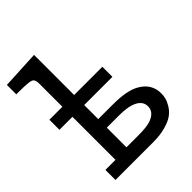

<svg xmlns="http://www.w3.org/2000/svg" viewBox="-223 -894 1015 1015"><g transform="rotate(-45 285.0 -386.0)"><path d="M-6.8 -690.9V-761.2L207 -772V-472.2H418V-397H207V-292H317.9Q419.9 -292 471.2 -263.2Q539.1 -225.1 539.1 -152.8Q539.1 -135.7 534.9 -118.4Q530.8 -101.1 517.3 -78.6Q503.9 -56.2 481.9 -39.6Q460 -22.9 419.4 -11.5Q378.9 0 325.2 0H43.9V-75.2H119.1V-397H22V-472.2H119.1V-648.9Q119.1 -676.8 101.6 -683.8Q84 -690.9 6.8 -690.9ZM207 -81.1H295.9Q356.9 -81.1 386.2 -90.8Q441.4 -109.9 441.2 -154.1Q440.9 -198.2 386.2 -216.8Q354 -228 295.9 -228H207Z"/></g></svg>

Font: CMU Concrete
Style: Bold
Weight: 700
Version: Version 0.7.0